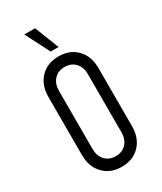

<svg xmlns="http://www.w3.org/2000/svg" viewBox="-244 -1075 997 1179"><g transform="rotate(-30 254.5 -486.0)"><path d="M254.5 16Q174.5 16 125.8 -35Q77 -86 77 -169V-581Q77 -664.5 125.8 -715.2Q174.5 -766 254.5 -766Q335 -766 383.5 -715.2Q432 -664.5 432 -581V-169Q432 -86 383.5 -35Q335 16 254.5 16ZM254.5 -59Q301 -59 329 -89.2Q357 -119.5 357 -169V-581Q357 -630.5 329 -660.8Q301 -691 254.5 -691Q208 -691 180 -660.8Q152 -630.5 152 -581V-169Q152 -119.5 180 -89.2Q208 -59 254.5 -59ZM228.5 -815.5 140.5 -987.5H217L284.5 -815.5Z"/></g></svg>

Font: Mohave
Style: Regular
Weight: 400
Designer: Gumpita Rahayu
Foundry: Tokotype
Version: Version 2.003; ttfautohint (v1.8.3)